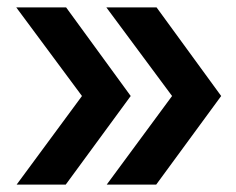

<svg xmlns="http://www.w3.org/2000/svg" viewBox="-20 -540 640 520"><path d="M269 -40H403L579 -280L404 -520H268L446 -280ZM25 -40H158L334 -280L159 -520H24L202 -280Z"/></svg>

Font: JetBrains Mono
Style: Bold
Weight: 558
Monospace: yes
Designer: Philipp Nurullin, Konstantin Bulenkov
Foundry: JetBrains
Version: Version 2.305